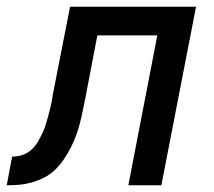

<svg xmlns="http://www.w3.org/2000/svg" viewBox="-65 -550 635 570"><path d="M316 0 402 -445H224L188 -257Q184 -239 180.5 -220.5Q177 -202 172 -183.5Q167 -165 160.5 -147Q154 -129 145 -111.5Q136 -94 124.5 -77Q113 -60 98.5 -46Q84 -32 66.5 -23Q49 -14 29.5 -8.5Q10 -3 -8 -1.5Q-26 0 -45 0L-29 -85Q-14 -85 0.5 -89.5Q15 -94 27 -104.5Q39 -115 47 -128.5Q55 -142 61.5 -156Q68 -170 72 -184Q76 -198 80 -212.5Q84 -227 87 -241.5Q90 -256 92 -270L143 -530H517L414 0Z"/></svg>

Font: Lode Dark
Style: Bold Italic
Weight: 700
Italic angle: -11°
Monospace: yes
Designer: Belleve Invis
Foundry: Belleve Invis
Version: Version 29.2.0; ttfautohint (v1.8.3)